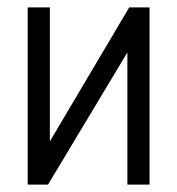

<svg xmlns="http://www.w3.org/2000/svg" viewBox="-20 -500 480 520"><path d="M55 0V-480H115V-117L330 -480H385V0H325V-358L110 0Z"/></svg>

Font: Glametrix
Style: Regular
Weight: 500
Designer: gluk
Foundry: gluk
Version: Version 0.40